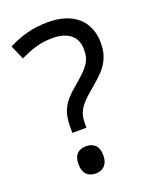

<svg xmlns="http://www.w3.org/2000/svg" viewBox="-139 -802 712 893"><g transform="rotate(-20 217.0 -355.0)"><path d="M140 -228V-201H210V-218C210 -275 223 -301 290 -358C362 -418 408 -459 408 -549C408 -657 336 -724 209 -724C129 -724 65 -703 12 -675L43 -605C89 -627 137 -647 203 -647C281 -647 324 -611 324 -547C324 -487 301 -463 224 -398C159 -343 140 -303 140 -228ZM117 -54C117 -6 143 14 179 14C212 14 240 -6 240 -54C240 -103 212 -121 179 -121C143 -121 117 -103 117 -54Z"/></g></svg>

Font: Noto Sans Mahajani
Style: Regular
Weight: 400
Designer: Monotype Design Team
Foundry: Monotype Imaging Inc.
Version: Version 2.003